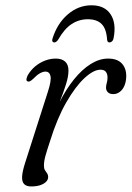

<svg xmlns="http://www.w3.org/2000/svg" viewBox="-20 -678 486 708"><path d="M81.5 -378Q77 -380 77.5 -385.8Q78 -391.5 82 -400Q93 -419 109.2 -432.8Q125.5 -446.5 145.2 -454.2Q165 -462 186 -462Q207.5 -462 220 -451Q232.5 -440 232.5 -417.5Q232.5 -396 223.2 -366.8Q214 -337.5 201.5 -305.8Q189 -274 179 -245.8Q169 -217.5 167.5 -198H160Q175.5 -253 199.5 -301Q223.5 -349 252.8 -385.2Q282 -421.5 314.2 -441.8Q346.5 -462 378.5 -462Q412.5 -462 429.2 -444Q446 -426 445.5 -396Q445 -376 438.5 -361.2Q432 -346.5 421.2 -338.8Q410.5 -331 398 -331Q384.5 -331 377.8 -337.8Q371 -344.5 371 -354.5Q371 -363.5 373.8 -372.5Q376.5 -381.5 376.5 -392Q376.5 -405 370.5 -413Q364.5 -421 350.5 -421Q325 -421 291.5 -390Q258 -359 224.2 -300.2Q190.5 -241.5 164.5 -157.5Q153 -123 147.5 -103Q142 -83 142 -67Q142 -56.5 145.8 -50.5Q149.5 -44.5 153.5 -39Q157.5 -33.5 157.5 -24.5Q157.5 -15.5 150 -7.8Q142.5 0 128.5 4.8Q114.5 9.5 95 9.5Q77.5 9.5 69 0.8Q60.5 -8 61.5 -26.8Q62.5 -45.5 72 -75.5L156.5 -339.5Q170 -381 166.2 -397.5Q162.5 -414 147.5 -414Q139 -414 128 -408.2Q117 -402.5 102 -387Q95 -380.5 90.2 -378.2Q85.5 -376 81.5 -378ZM304 -607Q271 -607 244 -589.2Q217 -571.5 194 -531Q187 -521.5 180 -521.5Q175.5 -521.5 173.5 -525.2Q171.5 -529 173.5 -535.5Q191 -591.5 230 -625Q269 -658.5 317.5 -658.5Q366 -658.5 388 -625Q410 -591.5 398.5 -535.5Q397 -529 392.8 -525.2Q388.5 -521.5 383.5 -521.5Q376.5 -521.5 375 -531Q372.5 -571.5 355 -589.2Q337.5 -607 304 -607Z"/></svg>

Font: Fraunces Light
Style: Italic
Weight: 300
Italic angle: -16°
Version: Version 1.000;[b76b70a41]